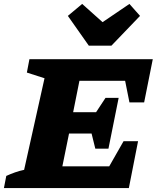

<svg xmlns="http://www.w3.org/2000/svg" viewBox="-55 -959 799 979"><path d="M-35 0 -23 -62Q-1 -72 21.5 -80Q44 -88 68 -93L172 -560L82 -589L95 -657H724L680 -437H605L583 -547H350L318 -387H435L483 -460H550L498 -201H431L412 -278H297L263 -111H502L575 -239H649L602 0ZM398 -726 291 -878 364 -939 468 -846 605 -939 659 -878 513 -726Z"/></svg>

Font: Piazzolla SC ExtraBold
Style: Italic
Weight: 800
Italic angle: -11.3°
Designer: Juan Pablo del Peral
Foundry: Huerta Tipografica
Version: Version 1.330